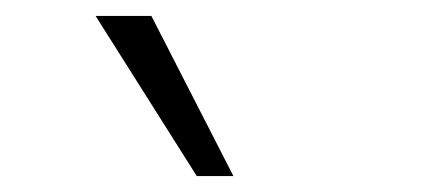

<svg xmlns="http://www.w3.org/2000/svg" viewBox="-20 -771 540 241"><path d="M227 -550 100 -751H170L273 -550Z"/></svg>

Font: Nunito Sans Light
Style: Regular
Weight: 300
Designer: Vernon Adams
Foundry: Vernon Adams
Version: Version 3.101; ttfautohint (v1.8.4.7-5d5b);gftools[0.9.27]